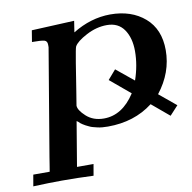

<svg xmlns="http://www.w3.org/2000/svg" viewBox="-74 -525 796 794"><g transform="rotate(-10 324.0 -127.5)"><path d="M2.9 194.8 11.2 147H80.1Q82 137.2 85 117.2Q87.9 97.2 89.8 86.9L165 -360.8V-371.1Q165 -387.2 152.6 -390.6Q140.1 -394 101.1 -394L108.9 -441.9L288.1 -450.2L280.8 -402.8Q356.9 -449.7 439 -450.2Q527.8 -450.2 584 -401.6Q640.1 -353 640.1 -265.1Q640.1 -170.9 577.1 -90.8L647.9 -32.2L612.8 5.9L540 -55.2H539.1Q460.9 4.9 350.1 4.9Q337.9 4.9 326.4 3.9Q314.9 2.9 305.4 0.5Q295.9 -2 287.8 -3.9Q279.8 -5.9 272 -10Q264.2 -14.2 259.5 -16.1Q254.9 -18.1 248 -22.9Q241.2 -27.8 239 -29.3Q236.8 -30.8 231.9 -36.1L226.1 -40L194.8 147H264.2L255.9 194.8Q191.9 191.9 126 191.9H123Q70.8 191.9 2.9 194.8ZM236.8 -103Q236.8 -84 265.9 -57.4Q294.9 -30.8 339.8 -30.8Q417 -30.8 470.2 -112.8V-113.8L386.2 -184.1L419.9 -223.1L493.2 -163.1Q514.2 -224.1 514.2 -283.2Q514.2 -338.4 490 -373.8Q465.8 -409.2 418 -409.2Q374 -409.2 331.1 -386.5Q288.1 -363.8 277.8 -344.2Q274.9 -339.4 264.9 -278.6Q254.9 -217.8 246.1 -160.2Z"/></g></svg>

Font: CMU Serif Extra
Style: BoldSlanted
Weight: 700
Italic angle: -9.46001°
Version: Version 0.7.0